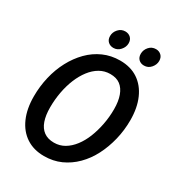

<svg xmlns="http://www.w3.org/2000/svg" viewBox="-196 -943 991 1077"><g transform="rotate(30 300.0 -405.0)"><path d="M252 12Q185 12 136.5 -20Q88 -52 62 -111Q36 -170 36 -250Q36 -315 50.5 -376.5Q65 -438 93 -490.5Q121 -543 160 -582.5Q199 -622 248.5 -644Q298 -666 356 -666Q424 -666 472 -634Q520 -602 546 -543Q572 -484 572 -404Q572 -339 557 -277.5Q542 -216 515 -163.5Q488 -111 448.5 -71.5Q409 -32 360 -10Q311 12 252 12ZM263 -81Q300 -81 330.5 -99Q361 -117 385.5 -149Q410 -181 426.5 -222.5Q443 -264 452.5 -312.5Q462 -361 462 -412Q462 -463 449 -499Q436 -535 411 -554Q386 -573 346 -573Q309 -573 278 -555Q247 -537 222.5 -505Q198 -473 181 -431.5Q164 -390 155 -341.5Q146 -293 146 -242Q146 -191 158.5 -155Q171 -119 197 -100Q223 -81 263 -81ZM286 -708Q265 -708 251 -721Q237 -734 237 -757Q237 -782 255 -802Q273 -822 299 -822Q320 -822 334 -809Q348 -796 348 -773Q348 -749 330 -728.5Q312 -708 286 -708ZM484 -708Q463 -708 449.5 -721Q436 -734 436 -757Q436 -782 453.5 -802Q471 -822 498 -822Q518 -822 532 -809Q546 -796 546 -773Q546 -749 528.5 -728.5Q511 -708 484 -708Z"/></g></svg>

Font: Source Code Pro ExtraLight SemiBold
Style: Italic
Weight: 600
Italic angle: -11°
Monospace: yes
Version: Version 1.016;hotconv 1.0.116;makeotfexe 2.5.65601